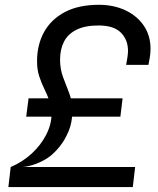

<svg xmlns="http://www.w3.org/2000/svg" viewBox="-20 -760 640 780"><path d="M14 0 23.5 -81.5Q72 -102 109.2 -136.5Q146.5 -171 168 -213.2Q189.5 -255.5 189.5 -298Q189.5 -327.5 180.5 -351.5Q171.5 -375.5 160 -399Q148.5 -422.5 139.5 -449.5Q130.5 -476.5 130.5 -511.5Q130.5 -578 159 -629.8Q187.5 -681.5 243.5 -711Q299.5 -740.5 381.5 -740.5Q442 -740.5 489.2 -718.2Q536.5 -696 564 -656Q591.5 -616 591.5 -562Q591.5 -542 587.8 -521.8Q584 -501.5 583 -496.5H492.5Q495 -509 497.5 -525.8Q500 -542.5 500 -552Q500.5 -597 471.8 -626.8Q443 -656.5 380.5 -656.5Q325.5 -656.5 290.8 -639.2Q256 -622 240 -590.8Q224 -559.5 224 -518Q224 -478.5 236.5 -445.8Q249 -413 261.5 -380.5Q274 -348 274 -308.5Q274 -264 258.8 -227.2Q243.5 -190.5 221.8 -164Q200 -137.5 181 -123.5Q157 -106 127.2 -94.8Q97.5 -83.5 72.5 -81.5ZM14 0 23.5 -81.5H529L519.5 0ZM86.5 -286 96 -360.5H478L469 -286Z"/></svg>

Font: Spline Sans Mono
Style: Italic
Weight: 400
Italic angle: -4°
Monospace: yes
Designer: Eben Sorkin, Mirko Velimirovic
Foundry: Sorkin Type
Version: Version 1.004